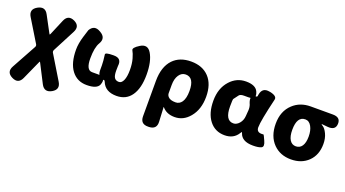

<svg xmlns="http://www.w3.org/2000/svg" viewBox="-59 -1172 3554 1979"><g transform="rotate(20 1718.0 -182.5)"><path d="M215 166Q180 244 104 206Q28 168 69 94L216 -174Q224 -189 215 -204L67 -447Q23 -519 97 -561Q173 -604 212 -530L303 -360Q311 -345 313 -345Q315 -345 321 -358L391 -524Q424 -602 500 -567Q575 -531 536 -456L408 -210Q400 -194 409 -179L566 80Q610 152 536 194Q461 236 422 161L322 -34Q315 -48 313 -48Q311 -48 305 -34Z M847 14Q742 14 681.5 -66Q621 -146 621 -293Q621 -359 646 -441Q670 -520 672 -524Q715 -596 787 -553L794 -549Q867 -506 824 -434Q790 -378 790 -258Q790 -130 856 -130H923Q1016 -130 983 -42Q961 14 847 14ZM1002 -95Q927 -95 927 -179V-231Q927 -275 917 -347Q914 -369 1002 -369H1009Q1097 -369 1085 -282Q1084 -275 1084 -231Q1084 -176 1099.5 -153Q1115 -130 1149 -130Q1179 -130 1197 -170.5Q1215 -211 1215 -285Q1215 -353 1200 -405.5Q1185 -458 1169.5 -483.5Q1154 -509 1226 -553Q1299 -598 1343 -526Q1393 -444 1393 -296.5Q1393 -149 1336.5 -67.5Q1280 14 1174 14Q1050 14 1012 -82Q1007 -95 1002 -95Z M1590 200Q1505 202 1505 117V-270Q1505 -426 1583 -508Q1655 -583 1780 -583Q1905 -583 1976.5 -507Q2048 -431 2048 -292.5Q2048 -154 1975 -67Q1908 14 1812 14Q1723 14 1675 -44Q1672 -48 1672 -43L1680 113Q1685 197 1600 200ZM1770 -132Q1812 -132 1838 -169Q1866 -210 1866 -291Q1866 -438 1773 -438Q1728 -438 1700 -396.5Q1672 -355 1672 -287V-198Q1672 -174 1689 -157Q1712 -132 1770 -132Z M2360 14Q2255 14 2193 -65.5Q2131 -145 2131 -282Q2131 -419 2208 -504Q2279 -583 2382 -583Q2485 -583 2513 -525Q2554 -438 2458 -438H2410Q2370 -438 2357 -420Q2344 -402 2318 -368Q2313 -361 2313 -285Q2313 -132 2403 -132Q2439 -132 2468 -166Q2497 -200 2500 -248L2505 -313Q2507 -345 2496 -375L2491 -386Q2458 -474 2537 -474Q2542 -474 2544 -483L2547 -501Q2562 -584 2645 -567H2648Q2731 -550 2721 -508Q2660 -253 2660 -182Q2660 -130 2715 -130Q2734 -130 2736.5 -131Q2739 -132 2765 -74Q2792 -16 2763.5 -1Q2735 14 2672 14Q2609 14 2572.5 -7Q2536 -28 2524 -66Q2520 -78 2517.5 -78Q2515 -78 2506 -63Q2459 14 2360 14Z M2895 -61Q2816 -141 2816 -279Q2816 -417 2902 -497Q2979 -569 3095 -569H3338Q3423 -569 3420 -496Q3417 -424 3332 -431L3268 -437Q3263 -437 3263 -434.5Q3263 -432 3278 -423Q3304 -408 3327 -360Q3350 -312 3350 -249Q3350 -129 3277 -57.5Q3204 14 3087 14Q2970 14 2895 -61ZM3157 -379Q3132 -425 3089 -425Q2998 -425 2998 -278Q2998 -207 3022 -168.5Q3046 -130 3089.5 -130Q3133 -130 3157 -166Q3181 -202 3181 -269Q3181 -336 3157 -379Z"/></g></svg>

Font: Resource Han Rounded JP Heavy
Style: Regular
Weight: 900
Designer: Cyano Hao (round all glyphs); Ryoko NISHIZUKA 西塚涼子 (kana, bopomofo & ideographs); Paul D. Hunt (Latin, Greek & Cyrillic)
Foundry: Cyano Hao
Version: 0.990